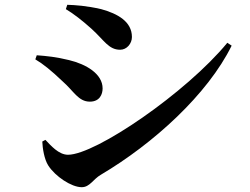

<svg xmlns="http://www.w3.org/2000/svg" viewBox="-20 -756 1040 799"><path d="M254 -718C286 -699 322 -671 361 -636C414 -588 432 -549 480 -549C508 -549 529 -575 529 -602C529 -666 470 -699 401 -718C340 -732 293 -735 260 -736ZM926 -578C756 -371 378 -112 263 -112C224 -112 191 -151 169 -174L156 -167C157 -140 164 -93 181 -67C210 -22 277 23 320 23C354 23 367 -10 400 -29C618 -158 844 -363 944 -566ZM127 -509C158 -491 194 -462 240 -418C287 -377 306 -333 354 -333C395 -333 407 -364 407 -388C407 -449 338 -489 267 -506C214 -519 174 -523 133 -526Z"/></svg>

Font: Noto Serif KR
Style: Bold
Weight: 700
Designer: Ryoko NISHIZUKA 西塚涼子 (kana & ideographs); Frank Grießhammer (Latin, Greek & Cyrillic); Wenlong ZHANG 张文龙 (bopomofo); San
Foundry: Adobe
Version: Version 2.001;hotconv 1.1.0;makeotfexe 2.6.0